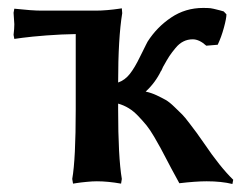

<svg xmlns="http://www.w3.org/2000/svg" viewBox="-20 -457 609 484"><path d="M85 -430.2H221.2Q234.9 -430.2 251.2 -431.6Q267.6 -433.1 277.3 -434.6L287.1 -436L288.1 -423.8Q277.8 -360.8 277.8 -249Q294.9 -254.9 307.4 -270.8Q319.8 -286.6 333 -314Q335.4 -318.8 339.8 -327.6Q344.2 -336.4 347.4 -343Q350.6 -349.6 352.1 -352.1Q375.5 -388.7 411.4 -412.8Q447.3 -437 492.2 -437Q498 -437 502.9 -436.8Q507.8 -436.5 510.7 -436.3Q513.7 -436 518.6 -434.8Q523.4 -433.6 525.6 -433.1Q527.8 -432.6 534.4 -430.9Q541 -429.2 543.9 -428.2L550.8 -420.9Q550.8 -410.6 544.4 -387.2Q538.1 -363.8 528.8 -344.2L500 -341.8Q482.4 -357.9 465.8 -357.9Q453.1 -357.9 442.4 -352.5Q431.6 -347.2 422.4 -335.9Q413.1 -324.7 407.2 -315.9Q401.4 -307.1 393.1 -292Q391.1 -289.1 388.9 -283.7Q386.7 -278.3 386.2 -277.8V-278.8Q371.6 -248.5 347.2 -226.1Q361.3 -223.1 374.8 -216.8Q388.2 -210.4 397.7 -205.1Q407.2 -199.7 420.2 -187Q433.1 -174.3 439.2 -168.5Q445.3 -162.6 458.7 -144.8Q472.2 -127 475.8 -122.1Q479.5 -117.2 494.1 -96.2Q534.7 -36.1 567.9 -3.9L565.9 6.8Q538.1 0 501 0Q473.6 0 432.1 4.9Q407.7 -39.6 400.9 -53.2Q390.1 -73.7 384.8 -83.7Q379.4 -93.8 368.7 -112.1Q357.9 -130.4 349.4 -140.9Q340.8 -151.4 329.1 -163.8Q317.4 -176.3 304.7 -184.1Q292 -191.9 277.8 -195.8V-181.2Q277.8 -61.5 287.1 -5.9L285.2 5.9Q252 0 224.1 0Q212.9 0 198 1.5Q183.1 2.9 173.8 4.4L164.1 5.9L162.1 -5.9Q170.9 -55.7 170.9 -181.2V-371.1Q135.7 -370.6 97.2 -367.7Q58.6 -364.7 37.1 -361.8L16.1 -358.9L14.2 -369.1Q16.1 -384.8 16.1 -396Q16.1 -398.4 14.2 -424.8L16.1 -435.1Q61 -430.2 85 -430.2Z"/></svg>

Font: Linear Smooth
Style: Bold
Weight: 700
Designer: Philipp H. Poll, Flanker
Foundry: Philipp H. Poll, reworked by Flanker
Version: Version 1.061 | FøM Fix